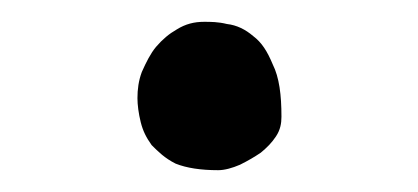

<svg xmlns="http://www.w3.org/2000/svg" viewBox="-20 -137 383 176"><path d="M238 -30C238 -24 237 -18 233 -12C229 -6 225 -2 219 3C213 7 208 10 200 14C193 17 186 19 180 19C164 19 151 17 141 13C131 8 125 2 119 -4C114 -11 111 -17 109 -25C107 -33 106 -41 106 -47C106 -55 107 -63 110 -71C114 -80 118 -88 123 -94C129 -101 135 -106 142 -110C150 -115 158 -117 167 -117C173 -117 180 -117 188 -115C197 -114 205 -110 212 -104C220 -98 225 -90 230 -78C236 -66 238 -50 238 -30Z"/></svg>

Font: Gaegu
Style: Bold
Weight: 700
Designer: JIKJI
Foundry: JIKJI
Version: Version 1.00